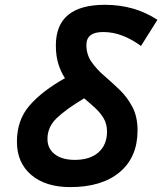

<svg xmlns="http://www.w3.org/2000/svg" viewBox="-20 -762 669 792"><path d="M269.5 9.8Q168 9.8 108.9 -40.5Q49.8 -90.8 49.8 -177.7Q49.8 -266.6 101.8 -326.7Q153.8 -386.7 248 -439.5Q231 -465.3 220.7 -498.3Q210.4 -531.2 210.4 -574.7Q210.4 -742.2 412.6 -742.2Q535.2 -742.2 629.4 -680.2L561.5 -572.3Q526.4 -598.6 486.8 -614.3Q447.3 -629.9 405.3 -629.9Q336.4 -629.9 336.4 -576.7Q336.4 -536.6 357.7 -506.3Q378.9 -476.1 410.4 -449Q441.9 -421.9 473.4 -391.6Q504.9 -361.3 526.1 -321Q547.4 -280.8 547.4 -224.1Q547.4 -113.8 473.9 -52Q400.4 9.8 269.5 9.8ZM327.1 -356.4Q254.4 -313 215.1 -275.9Q175.8 -238.8 175.8 -189Q175.8 -148.9 206.1 -125.7Q236.3 -102.5 288.6 -102.5Q351.1 -102.5 386.2 -133.5Q421.4 -164.6 421.4 -219.2Q421.4 -250 408 -273.2Q394.5 -296.4 373 -316.2Q351.6 -335.9 327.1 -356.4Z"/></svg>

Font: Cascadia Code NF SemiBold
Style: Italic
Weight: 600
Italic angle: -10°
Monospace: yes
Designer: Aaron Bell
Foundry: Saja Typeworks
Version: Version 2404.023; ttfautohint (v1.8.4)